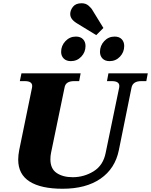

<svg xmlns="http://www.w3.org/2000/svg" viewBox="-20 -1151 929 1181"><path d="M459 -1004Q435 -1018 423.5 -1032.5Q412 -1047 412 -1065Q412 -1088 429 -1109.5Q446 -1131 482 -1131Q508 -1131 525.5 -1115.5Q543 -1100 549 -1088L616 -979L572 -935ZM356 -832Q356 -870 382.5 -898Q409 -926 447 -926Q475 -926 490.5 -910Q506 -894 506 -868Q506 -830 480 -802.5Q454 -775 416 -775Q388 -775 372 -791Q356 -807 356 -832ZM595 -832Q595 -870 621 -898Q647 -926 685 -926Q713 -926 728.5 -910Q744 -894 744 -868Q744 -830 718 -802.5Q692 -775 654 -775Q626 -775 610.5 -791Q595 -807 595 -832ZM92 -169Q92 -196 98 -227L177 -612Q178 -616 178 -622Q178 -652 133 -652H102L112 -700H476L467 -652H436Q383 -652 377 -612L294 -211Q290 -192 290 -171Q290 -113 328.5 -87Q367 -61 427 -61Q497 -61 556 -97.5Q615 -134 630 -211L713 -612Q714 -616 714 -622Q714 -652 668 -652H638L647 -700H889L880 -652H849Q797 -652 789 -612L711 -227Q688 -114 598.5 -52Q509 10 365 10Q232 10 162 -34.5Q92 -79 92 -169Z"/></svg>

Font: Taviraj Black
Style: Italic
Weight: 900
Italic angle: -12°
Designer: Katatrad Team
Foundry: CadsonDemak
Version: Version 1.001